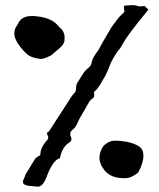

<svg xmlns="http://www.w3.org/2000/svg" viewBox="-20 -715 612 740"><path d="M126 4.4 104.5 2.4Q68.4 1 68.4 -13.7Q68.4 -16.6 69.3 -20Q77.1 -36.6 78.1 -42L115.7 -103.5Q119.6 -107.9 134.3 -116.7L135.7 -120.6Q135.7 -147 163.6 -177.2Q166 -180.7 166 -184.6Q166 -189.5 163.6 -193.6Q161.1 -197.8 161.1 -200.7Q161.1 -205.6 168.5 -208L244.1 -325.2Q258.3 -348.1 264.6 -354Q272.9 -362.3 272.9 -372.1Q272.9 -385.7 277.8 -395.5L301.8 -433.6Q308.6 -444.3 316.9 -450.2Q332 -460.9 333.7 -475.8Q335.4 -490.7 358.9 -521.5Q371.6 -546.4 411.1 -612.3Q433.1 -642.1 439.9 -649.9L460 -669.9Q457.5 -678.7 457.5 -686.5L458 -692.9L487.3 -695.3Q504.4 -695.3 513.2 -690.9Q515.1 -690.4 523.9 -690.4L537.6 -691.9L551.8 -677.7Q465.8 -573.7 452.6 -544.4Q447.3 -533.7 430.7 -513.2Q417.5 -494.1 407.7 -474.1Q401.4 -458 395 -442.1Q388.7 -426.3 371.6 -398.4Q356.9 -372.1 345.2 -363.3Q342.8 -361.8 342.3 -357.9Q342.3 -355 342.8 -351.8Q343.3 -348.6 343.3 -346.7Q343.3 -340.8 338.4 -336.9Q327.1 -329.6 319.8 -315.9L307.6 -293.9Q288.1 -263.2 277.8 -239.3Q270.5 -222.7 260.5 -215.6Q250.5 -208.5 250.5 -198.2Q250.5 -193.4 253.4 -187Q255.4 -182.6 255.4 -178.7Q255.4 -170.9 246.1 -165Q219.7 -148.9 210.9 -105Q184.6 -99.6 159.7 -33.7Q145.5 4.4 126 4.4ZM137.2 -487.8 131.3 -488.3Q97.7 -493.2 83 -507.3Q37.6 -550.8 35.2 -583.5Q35.2 -601.1 41.5 -610.6Q47.9 -620.1 53.2 -630.4Q67.4 -653.3 102.5 -653.3H107.9Q168 -649.9 196.3 -624Q208 -610.8 211.4 -607.9Q229 -593.8 229 -569.8Q229 -566.4 228.5 -563.5V-560.5Q228.5 -544.9 208.5 -528.3L178.7 -502.9Q173.8 -499.5 159.9 -493.7Q146 -487.8 137.2 -487.8ZM463.9 -28.3H456.5Q407.2 -28.3 382.3 -59.1Q363.3 -83 363.3 -107.4Q363.3 -126.5 375 -146.5Q379.4 -154.8 391.1 -162.6Q405.8 -172.9 423.3 -172.9Q469.7 -172.9 506.8 -156.2Q526.9 -146.5 530.8 -130.9Q532.7 -123 532.7 -115.2Q532.7 -86.9 512.7 -50.3L502.4 -42.5Q482.9 -28.8 463.9 -28.3Z"/></svg>

Font: Kurland
Style: Regular
Weight: 400
Designer: GGBot
Version: 0.22